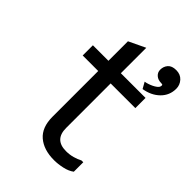

<svg xmlns="http://www.w3.org/2000/svg" viewBox="-209 -824 918 918"><g transform="rotate(45 250.0 -365.0)"><path d="M431 -98V-34Q411 -19 381 -12.5Q351 -6 325 -6Q255 -6 214 -41Q173 -76 173 -148V-457H68V-526H173V-658L257 -698V-526H424V-457H257V-156Q257 -77 335 -77Q359 -77 380.5 -83Q402 -89 419 -98ZM378 -671Q378 -693 391.5 -708.5Q405 -724 434 -724Q463 -724 480 -705Q497 -686 497 -661Q497 -616 465.5 -585Q434 -554 384 -546L366 -578Q374 -579 385 -582.5Q396 -586 406.5 -591Q417 -596 425.5 -602.5Q434 -609 436 -616Q438 -624 436.5 -626.5Q435 -629 427 -629Q405 -629 391.5 -641Q378 -653 378 -671Z"/></g></svg>

Font: D2Coding ligature
Style: Regular
Weight: 400
Monospace: yes
Designer: Yong-Rak Park; Jeong-Hwan Yoon; Sang-Min Lee;
Foundry: NHN Corporation
Version: Version 1.3.2; Build 20180524